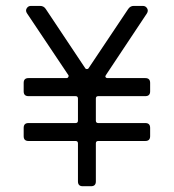

<svg xmlns="http://www.w3.org/2000/svg" viewBox="-20 -645 602 665"><path d="M500 -357.9V-328.6Q500 -312 483.4 -312H320.3Q312 -312 312 -303.7V-227.1Q312 -218.8 320.3 -218.8H483.4Q500 -218.8 500 -202.1V-173.3Q500 -156.7 483.4 -156.7H320.3Q312 -156.7 312 -148.4V-16.6Q312 0 295.4 0H266.6Q250 0 250 -16.6V-148.4Q250 -156.7 241.7 -156.7H78.6Q62 -156.7 62 -173.3V-202.1Q62 -218.8 78.6 -218.8H241.7Q250 -218.8 250 -227.1V-303.7Q250 -312 241.7 -312H78.6Q62 -312 62 -328.6V-357.9Q62 -374.5 78.6 -374.5H211.4Q214.4 -374.5 216.6 -378.2Q218.8 -381.8 216.8 -384.8L73.7 -598.6Q67.4 -607.9 72.5 -616.2Q77.6 -624.5 86.9 -624.5H119.1Q131.3 -624.5 138.2 -614.3L275.9 -407.7Q277.8 -405.8 281 -405.8Q284.2 -405.8 286.1 -407.7L424.3 -614.3Q431.6 -624.5 442.9 -624.5H475.1Q484.4 -624.5 489.5 -616.2Q494.6 -607.9 488.8 -598.6L346.7 -384.8Q343.8 -380.9 345.7 -377.7Q347.7 -374.5 351.6 -374.5H483.4Q500 -374.5 500 -357.9Z"/></svg>

Font: GOSTRUS
Style: type_B
Weight: 400
Designer: Юрий и Татьяна Кривогуз
Version: Version 02.00